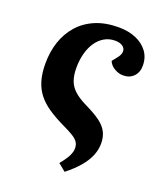

<svg xmlns="http://www.w3.org/2000/svg" viewBox="-140 -620 809 948"><g transform="rotate(20 264.5 -146.0)"><path d="M312 235 273 203Q300 170 310.5 148.5Q321 127 321 109Q321 90 312 76.5Q303 63 282.5 50.5Q262 38 228 22Q180 -1 144.5 -25Q109 -49 86 -78Q63 -107 51.5 -145.5Q40 -184 40 -235Q40 -297 57.5 -349.5Q75 -402 110 -442Q145 -482 197.5 -504.5Q250 -527 320 -527Q371 -527 410.5 -510.5Q450 -494 473 -463Q496 -432 496 -389Q496 -354 475 -332.5Q454 -311 420 -311Q397 -311 374.5 -324Q352 -337 343 -359L366 -388Q373 -397 376.5 -405.5Q380 -414 380 -422Q380 -439 365 -449Q350 -459 326 -459Q295 -459 270 -444.5Q245 -430 227.5 -404.5Q210 -379 200.5 -344Q191 -309 191 -267Q191 -229 201 -201Q211 -173 235 -151.5Q259 -130 298 -111Q348 -87 377.5 -65.5Q407 -44 420.5 -18Q434 8 434 42Q434 75 421 106.5Q408 138 381 170Q354 202 312 235Z"/></g></svg>

Font: Literata 18pt
Style: Bold Italic
Weight: 700
Italic angle: -2°
Designer: Latin by Veronika Burian and Jose Scaglione. Greek by Irene Vlachou. Cyrillic by Vera Evstafieva
Foundry: TypeTogether
Version: Version 3.103;gftools[0.9.29]